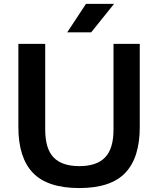

<svg xmlns="http://www.w3.org/2000/svg" viewBox="-20 -968 822 998"><path d="M392.5 9.5Q227 9.5 151.2 -69.5Q75.5 -148.5 75.5 -307.5V-740H215V-294.5Q215 -195 258.5 -149.8Q302 -104.5 392.5 -104.5Q482.5 -104.5 526.2 -149.8Q570 -195 570 -294.5V-740H706.5V-307.5Q706.5 -148.5 631.2 -69.5Q556 9.5 392.5 9.5ZM329.5 -800 427 -948H573L454 -800Z"/></svg>

Font: Encode Sans SmExp SmBold
Style: Regular
Weight: 600
Width: 6
Designer: Multiple Designers
Foundry: Impallari Type
Version: Version 3.002; ttfautohint (v1.8.3) -l 8 -r 50 -G 200 -x 14 